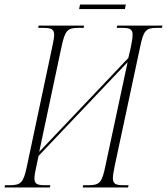

<svg xmlns="http://www.w3.org/2000/svg" viewBox="-43 -827 737 847"><path d="M306 -787H508L512 -807H310ZM-23 0H177L179 -10H155C122 -10 109 -15 109 -40C109 -53 112 -70 118 -96L127 -139L520 -553L422 -95C407 -22 397 -10 348 -10H324L322 0H522L524 -10H502C469 -10 455 -15 455 -41C455 -53 458 -70 463 -95L575 -619C590 -693 601 -704 649 -704H671L674 -714H474L472 -704H496C529 -704 542 -699 542 -673C542 -661 539 -643 534 -618L523 -571L130 -157L228 -619C244 -693 254 -704 303 -704H326L328 -714H127L126 -704H147C182 -704 196 -699 196 -673C196 -660 192 -643 187 -618L76 -95C61 -21 49 -10 0 -10H-21Z"/></svg>

Font: Noto Serif Display ExtraCondensed ExtraLight
Style: Italic
Weight: 200
Width: 2
Italic angle: -12°
Designer: Monotype Design Team
Foundry: Monotype Imaging Inc.
Version: Version 2.009